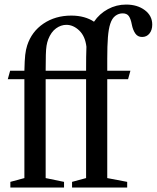

<svg xmlns="http://www.w3.org/2000/svg" viewBox="-20 -842 704 862"><path d="M26.5 0V-25.5L89.5 -42.5V-486.5H15L25.5 -524.5H89.5Q90.5 -571.5 93.2 -595.5Q96 -619.5 102 -638Q122 -700 175.2 -736Q228.5 -772 300 -772Q331 -772 357 -764.8Q383 -757.5 402 -744.5Q426.5 -780.5 464.5 -801Q502.5 -821.5 546 -821.5Q596.5 -821.5 630 -796.5Q663.5 -771.5 663.5 -731.5Q663.5 -707 651 -691.5Q638.5 -676 618 -676Q598 -676 587.2 -692Q576.5 -708 572 -731Q567 -758 558.2 -770Q549.5 -782 530.5 -782Q513 -782 498 -771Q483 -760 475 -735Q467.5 -712.5 464.5 -674.8Q461.5 -637 461.5 -579V-524.5H565.5L555 -486.5H461.5V-42.5L551 -25.5V0H303.5V-25.5L366.5 -42.5V-486.5H185V-42.5L267.5 -25.5V0ZM185 -524.5H366.5Q366.5 -559 366.8 -585.5Q367 -612 368 -632Q362.5 -679.5 335.8 -705Q309 -730.5 278 -730.5Q253.5 -730.5 231.5 -714.5Q209.5 -698.5 196.5 -665.5Q191.5 -652 189 -636.8Q186.5 -621.5 185.8 -595.8Q185 -570 185 -524.5Z"/></svg>

Font: Libre Caslon Condensed Medium
Style: Regular
Weight: 500
Designer: Pablo Impallari, Rodrigo Fuenzalida, Katja Schimmel, Ertekin Erdin
Foundry: Pablo Impallari, Rodrigo Fuenzalida
Version: Version 2.000; ttfautohint (v1.8.4.7-5d5b);gftools[0.9.33]